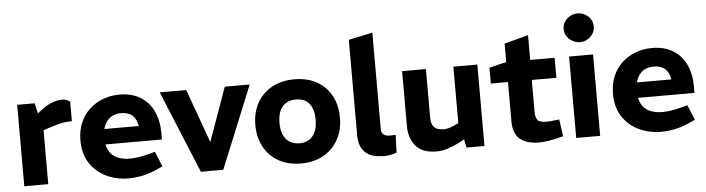

<svg xmlns="http://www.w3.org/2000/svg" viewBox="-48 -987 4429 1205"><g transform="rotate(-5 2167.0 -384.5)"><path d="M63 0V-513H173L188 -448L227 -478Q255 -498 286.5 -509.5Q318 -521 347 -521Q359 -521 371.5 -517Q384 -513 396 -504V-381Q366 -380 338.5 -376Q311 -372 277 -360L214 -340V0Z M720 8Q644 8 580 -22.5Q516 -53 477.5 -112Q439 -171 439 -255Q439 -318 460 -367Q481 -416 518.5 -450.5Q556 -485 604.5 -503Q653 -521 707 -521Q785 -521 839 -488Q893 -455 921 -395.5Q949 -336 949 -259V-217H593Q601 -181 620.5 -158.5Q640 -136 670.5 -125.5Q701 -115 740 -115Q765 -115 793.5 -119.5Q822 -124 851 -131L898 -144L937 -49L893 -29Q850 -10 806 -1Q762 8 720 8ZM595 -314H812Q805 -358 779.5 -381Q754 -404 708 -404Q679 -404 656.5 -394Q634 -384 618.5 -364Q603 -344 595 -314Z M1175 6 961 -513H1128L1249 -177H1251L1371 -513H1528L1316 6Z M1807 9Q1725 9 1665.5 -24.5Q1606 -58 1573.5 -118Q1541 -178 1541 -256Q1541 -336 1574.5 -395.5Q1608 -455 1668.5 -488Q1729 -521 1809 -521Q1891 -521 1950.5 -487.5Q2010 -454 2042 -394.5Q2074 -335 2074 -256Q2074 -178 2040.5 -118Q2007 -58 1947 -24.5Q1887 9 1807 9ZM1808 -118Q1843 -118 1868 -133.5Q1893 -149 1907 -180Q1921 -211 1921 -256Q1921 -302 1907.5 -333Q1894 -364 1869 -379Q1844 -394 1808 -394Q1773 -394 1747 -379Q1721 -364 1707 -333Q1693 -302 1693 -256Q1693 -211 1707 -180Q1721 -149 1747 -133.5Q1773 -118 1808 -118Z M2330 8Q2246 8 2209 -30Q2172 -68 2172 -133V-738L2323 -770V-161Q2323 -140 2336 -128.5Q2349 -117 2378 -117Q2386 -117 2394.5 -117.5Q2403 -118 2413 -118L2409 -7Q2391 0 2370 4Q2349 8 2330 8Z M2660 8Q2572 8 2530 -40.5Q2488 -89 2488 -168V-513H2638V-206Q2638 -164 2657.5 -145.5Q2677 -127 2717 -127Q2734 -127 2749 -131.5Q2764 -136 2780 -143L2811 -157V-513H2962V0H2849L2831 -88L2861 -65L2802 -33Q2765 -14 2729.5 -3Q2694 8 2660 8Z M3307 8Q3229 8 3186.5 -26.5Q3144 -61 3144 -139V-387H3036V-487L3144 -513V-629L3295 -669V-513H3449V-387H3294V-186Q3294 -152 3306.5 -135Q3319 -118 3363 -118Q3376 -118 3389 -119Q3402 -120 3416 -122L3444 -125L3459 -18L3436 -12Q3404 -4 3370 2Q3336 8 3307 8Z M3540 0V-513H3691V0ZM3616 -597Q3591 -597 3569 -609.5Q3547 -622 3534 -642.5Q3521 -663 3521 -688Q3521 -713 3534 -733.5Q3547 -754 3569 -766Q3591 -778 3616 -778Q3642 -778 3663.5 -766Q3685 -754 3698 -733.5Q3711 -713 3711 -688Q3711 -663 3698 -642.5Q3685 -622 3664 -609.5Q3643 -597 3616 -597Z M4075 8Q3999 8 3935 -22.5Q3871 -53 3832.5 -112Q3794 -171 3794 -255Q3794 -318 3815 -367Q3836 -416 3873.5 -450.5Q3911 -485 3959.5 -503Q4008 -521 4062 -521Q4140 -521 4194 -488Q4248 -455 4276 -395.5Q4304 -336 4304 -259V-217H3948Q3956 -181 3975.5 -158.5Q3995 -136 4025.5 -125.5Q4056 -115 4095 -115Q4120 -115 4148.5 -119.5Q4177 -124 4206 -131L4253 -144L4292 -49L4248 -29Q4205 -10 4161 -1Q4117 8 4075 8ZM3950 -314H4167Q4160 -358 4134.5 -381Q4109 -404 4063 -404Q4034 -404 4011.5 -394Q3989 -384 3973.5 -364Q3958 -344 3950 -314Z"/></g></svg>

Font: REM SemiBold
Style: Regular
Weight: 600
Designer: Octavio Pardo
Foundry: Ashler Design
Version: Version 1.005;gftools[0.9.28]